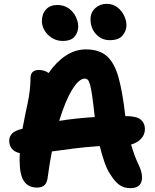

<svg xmlns="http://www.w3.org/2000/svg" viewBox="-20 -968 807 999"><path d="M658 11Q626 11 602.5 -5Q579 -21 555 -59Q537 -85 523.5 -124.5Q510 -164 499 -208Q423 -203 361.5 -195Q300 -187 250 -180Q238 -118 229 -51Q226 -19 212.5 -5.5Q199 8 172 8Q128 8 105 -25Q82 -58 82 -136Q82 -153 83 -171Q54 -178 41 -195Q28 -212 28 -236Q28 -278 82 -294Q90 -296 97 -298Q110 -368 124 -432Q138 -496 139 -564Q139 -582 149.5 -593Q160 -604 183 -604Q195 -604 208 -600.5Q221 -597 233 -588Q272 -645 321.5 -678Q371 -711 427 -711Q497 -711 536.5 -675.5Q576 -640 597 -564Q618 -488 632 -365V-364Q691 -364 712.5 -345.5Q734 -327 734 -297Q734 -268 714.5 -246.5Q695 -225 662 -216Q681 -152 700 -113.5Q719 -75 719 -45Q719 11 658 11ZM421 -559Q391 -559 355.5 -501.5Q320 -444 288 -339Q331 -346 377.5 -351Q424 -356 473 -359Q473 -363 472 -368Q465 -432 459.5 -470Q454 -508 448.5 -527.5Q443 -547 436.5 -553Q430 -559 421 -559ZM551 -759Q509 -759 480 -790Q451 -821 451 -868Q451 -903 475.5 -925.5Q500 -948 535 -948Q567 -948 590 -930.5Q613 -913 625.5 -887Q638 -861 638 -837Q638 -808 618 -783.5Q598 -759 551 -759ZM306 -755Q276 -755 251.5 -770Q227 -785 212.5 -808.5Q198 -832 198 -858Q198 -896 219.5 -919Q241 -942 278 -942Q313 -942 337.5 -924.5Q362 -907 374.5 -880.5Q387 -854 387 -830Q387 -801 368.5 -778Q350 -755 306 -755Z"/></svg>

Font: Shantell Sans Normal
Style: Bold
Weight: 700
Designer: Stephen Nixon, Anya Danilova, Shantell Martin
Foundry: Arrow Type
Version: Version 1.009;[a7da0bfa3]